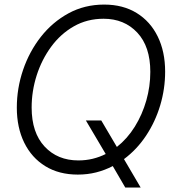

<svg xmlns="http://www.w3.org/2000/svg" viewBox="-20 -759 768 847"><path d="M323.2 11.2Q240.2 11.2 179.9 -25.9Q119.6 -63 86.9 -129.6Q54.2 -196.3 54.2 -284.2Q54.2 -369.6 81.8 -450.7Q109.4 -531.7 160.4 -596.7Q211.4 -661.6 282.2 -700.2Q353 -738.8 439.5 -738.8Q522.5 -738.8 582.8 -701.7Q643.1 -664.6 675.8 -597.9Q708.5 -531.2 708.5 -442.9Q708.5 -367.2 686.8 -294.4Q665 -221.7 624.3 -160.4Q583.5 -99.1 526.9 -57.1L600.6 68.4H532.7L477.5 -26.4Q442.9 -8.3 404.3 1.5Q365.7 11.2 323.2 11.2ZM358.9 -227.5H426.8L495.6 -110.8Q542 -147.5 575 -200.7Q607.9 -253.9 625.5 -315.9Q643.1 -377.9 643.1 -441.9Q643.1 -553.7 585.7 -615Q528.3 -676.3 437 -676.3Q364.3 -676.3 305.7 -642.8Q247.1 -609.4 205.6 -552.7Q164.1 -496.1 141.8 -426.5Q119.6 -356.9 119.6 -284.7Q119.6 -173.8 176.8 -112.5Q233.9 -51.3 325.7 -51.3Q358.9 -51.3 388.9 -58.6Q418.9 -65.9 446.3 -79.6Z"/></svg>

Font: Inter Display Light
Style: Italic
Weight: 300
Italic angle: -9.39999°
Designer: Rasmus Andersson
Foundry: rsms
Version: Version 4.000;git-a52131595